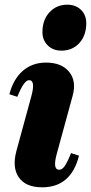

<svg xmlns="http://www.w3.org/2000/svg" viewBox="-20 -783 388 819"><path d="M160 16Q90 16 60.5 -26Q31 -68 50 -139L113 -370Q133 -441 104 -441Q82 -441 54 -370L20 -381Q37 -446 77.5 -481Q118 -516 176 -516Q243 -516 275 -476.5Q307 -437 290 -375L223 -130Q203 -59 232 -59Q245 -59 256 -74.5Q267 -90 283 -130L317 -119Q283 16 160 16ZM242 -567Q206 -567 183.5 -589.5Q161 -612 161 -646Q161 -698 191 -730.5Q221 -763 267 -763Q303 -763 325.5 -741Q348 -719 348 -684Q348 -632 318.5 -599.5Q289 -567 242 -567Z"/></svg>

Font: Platypi ExtraBold
Style: Italic
Weight: 800
Italic angle: -13°
Designer: David Sargent
Foundry: Bolt Cutter Type
Version: Version 1.200; ttfautohint (v1.8.4.7-5d5b)